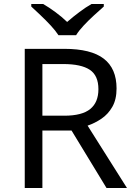

<svg xmlns="http://www.w3.org/2000/svg" viewBox="-20 -942 672 962"><path d="M104 -697.3H302.2Q436 -697.3 500 -647.9Q564 -598.6 564 -499Q564 -443.4 542.7 -406.5Q521.5 -369.6 488.3 -347.2Q455.1 -324.7 418.9 -312.5L616.2 0H513.7L338.4 -288.1H192.4V0H104ZM296.9 -621.1H192.4V-362.3H302.2Q391.1 -362.3 432.1 -395.8Q473.1 -429.2 473.1 -495.1Q473.1 -563.5 429.9 -592.3Q386.7 -621.1 296.9 -621.1ZM361.3 -765.6H272.9Q258.8 -787.6 234.4 -814Q210 -840.3 183.3 -865.5Q156.7 -890.6 136.7 -909.2V-921.9H196.3Q225.1 -905.3 257.1 -881.8Q289.1 -858.4 316.4 -832Q346.7 -858.4 377.9 -881.8Q409.2 -905.3 438.5 -921.9H500V-909.2Q479 -890.6 451.4 -865.5Q423.8 -840.3 399.2 -814Q374.5 -787.6 361.3 -765.6Z"/></svg>

Font: Lunasima
Style: Regular
Weight: 400
Designer: The DocRepair Project, Monotype Design Team
Foundry: Google
Version: Version 2.009